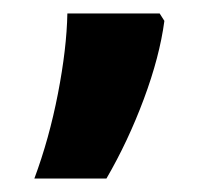

<svg xmlns="http://www.w3.org/2000/svg" viewBox="-20 -136 325 285"><path d="M31 129Q53 70 66 3Q79 -64 80 -116H217L224 -105Q217 -52 193.5 11Q170 74 138 129Z"/></svg>

Font: Noto Sans Adlam New
Style: Bold
Weight: 400
Designer: Mark Jamra, Neil Patel
Foundry: JamraPatel LLC
Version: Version 3.001